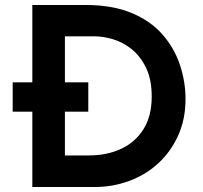

<svg xmlns="http://www.w3.org/2000/svg" viewBox="-20 -752 818 772"><path d="M110 0V-732H323Q433 -732 510 -699.5Q587 -667 634.5 -612Q682 -557 704 -489.5Q726 -422 726 -354Q726 -273 696.5 -207.5Q667 -142 616.5 -95.5Q566 -49 499.5 -24.5Q433 0 359 0ZM241 -127H336Q411 -127 468 -154Q525 -181 557.5 -233.5Q590 -286 590 -363Q590 -434 566.5 -481Q543 -528 508 -555.5Q473 -583 433.5 -594.5Q394 -606 361 -606H241ZM31 -421H335V-303H31Z"/></svg>

Font: Reem Kufi Fun SemiBold
Style: Regular
Weight: 600
Designer: Khaled Hosny
Version: Version 1.005